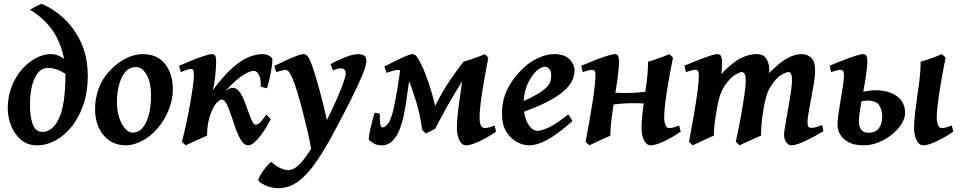

<svg xmlns="http://www.w3.org/2000/svg" viewBox="-20 -740 5018 1004"><path d="M20.5 -172.9Q20.5 -234.9 40.8 -286.9Q61 -338.9 94.5 -377Q127.9 -415 167.7 -436Q207.5 -457 246.1 -457Q279.8 -457 309.6 -435.8Q339.4 -414.6 359.4 -388.7L347.2 -333Q322.8 -356.4 291.7 -370.6Q260.7 -384.8 231.9 -384.8Q199.7 -384.8 178.7 -359.4Q157.7 -334 147.2 -290.5Q136.7 -247.1 136.7 -192.4Q136.7 -130.4 151.1 -90.3Q165.5 -50.3 201.7 -50.3Q255.4 -50.3 288.8 -122.1Q322.3 -193.8 322.3 -354Q322.3 -451.7 278.8 -540.3Q235.4 -628.9 136.7 -689.5Q147.9 -696.3 167.2 -706.3Q186.5 -716.3 197.8 -719.7Q257.3 -695.8 312.7 -645Q368.2 -594.2 403.6 -518.3Q439 -442.4 439 -342.3Q439 -260.7 416.5 -194.1Q394 -127.4 356.2 -79.6Q318.4 -31.7 271 -5.9Q223.6 20 173.8 20Q123 20 88.9 -9.8Q54.7 -39.6 37.6 -84Q20.5 -128.4 20.5 -172.9Z M883.8 -272.9Q883.8 -208 851.6 -141.8Q819.3 -75.7 764.6 -30.8Q739.3 -9.8 704.3 5.1Q669.4 20 640.1 20Q589.4 20 552.7 -4.6Q516.1 -29.3 496.6 -72Q477.1 -114.7 477.1 -168Q477.1 -237.8 505.1 -298.8Q533.2 -359.9 598.6 -410.2Q624 -429.7 658.7 -443.4Q693.4 -457 726.1 -457Q802.7 -457 843.3 -405.5Q883.8 -354 883.8 -272.9ZM770 -234.9Q770 -309.1 746.8 -349.1Q723.6 -389.2 692.4 -389.2Q654.8 -389.2 632.6 -360.4Q610.4 -331.5 600.8 -289.3Q591.3 -247.1 591.3 -205.6Q591.3 -162.1 603.3 -125.7Q615.2 -89.4 634 -67.9Q652.8 -46.4 673.3 -46.4Q700.2 -46.4 718.8 -64.2Q737.3 -82 748.5 -110.6Q759.8 -139.2 764.9 -171.9Q770 -204.6 770 -234.9Z M1402.3 -437Q1405.8 -433.1 1403.3 -408.4Q1400.9 -383.8 1393.8 -348.6Q1386.7 -313.5 1376.5 -278.8Q1358.4 -280.8 1343.3 -288.1Q1345.2 -326.2 1334.2 -347.9Q1323.2 -369.6 1307.1 -369.6Q1281.7 -369.6 1236.3 -336.7Q1190.9 -303.7 1129.9 -231.4Q1105 -201.2 1084 -151.4Q1063 -101.6 1062.5 -30.8Q1056.2 -27.8 1040.5 -21Q1024.9 -14.2 1006.6 -5.9Q988.3 2.4 972.9 9.8Q957.5 17.1 951.2 20L931.2 1Q943.4 -44.9 954.6 -97.4Q965.8 -149.9 974.6 -199.7Q983.4 -249.5 988.5 -287.6Q993.7 -325.7 993.7 -342.8Q993.7 -367.7 990 -373.5Q986.3 -379.4 977.5 -379.4Q970.2 -379.4 951.2 -372.8Q932.1 -366.2 925.3 -362.8L916.5 -396Q942.4 -407.7 978 -422.1Q1013.7 -436.5 1044.9 -446.8Q1076.2 -457 1087.9 -457Q1101.1 -457 1105.7 -448.5Q1110.4 -439.9 1110.4 -416Q1110.4 -404.3 1108.4 -376.7Q1106.4 -349.1 1102.5 -318.6Q1098.6 -288.1 1091.8 -267.6Q1150.9 -346.7 1198.2 -387.5Q1245.6 -428.2 1283.7 -442.6Q1321.8 -457 1353.5 -457Q1369.1 -457 1381.6 -451.2Q1394 -445.3 1402.3 -437ZM1396 -116.2Q1386.7 -98.1 1372.8 -75Q1358.9 -51.8 1342 -30Q1325.2 -8.3 1308.6 5.9Q1292 20 1277.8 20Q1257.8 20 1242.2 -4.2Q1226.6 -28.3 1213.6 -64Q1200.7 -99.6 1189.2 -135.3Q1177.7 -170.9 1165.8 -195.1Q1153.8 -219.2 1139.6 -219.2Q1124 -219.2 1100.6 -186.8Q1077.1 -154.3 1063.5 -88.9Q1059.1 -88.9 1051.5 -90.1Q1043.9 -91.3 1041.5 -94.7Q1089.8 -200.7 1130.9 -240.7Q1171.9 -280.8 1197.8 -280.8Q1216.8 -280.3 1231.4 -261Q1246.1 -241.7 1257.6 -212.9Q1269 -184.1 1278.8 -155.5Q1288.6 -127 1297.6 -107.4Q1306.6 -87.9 1316.9 -87.9Q1329.6 -87.9 1344.5 -104.5Q1359.4 -121.1 1372.6 -140.6Q1377 -137.2 1384.3 -129.6Q1391.6 -122.1 1396 -116.2Z M1706.1 -26.9 1626 67.4 1609.9 53.2Q1603 11.2 1590.1 -45.4Q1577.1 -102.1 1562.3 -159.7Q1547.4 -217.3 1532.7 -264.2Q1518.1 -311 1507.3 -334.5Q1496.1 -359.4 1488.3 -366.9Q1480.5 -374.5 1472.2 -374.5Q1465.3 -374.5 1450.7 -370.6Q1436 -366.7 1424.3 -362.8L1414.6 -395.5Q1443.4 -409.7 1474.1 -423.8Q1504.9 -438 1530.3 -447.5Q1555.7 -457 1566.9 -457Q1580.6 -457 1590.8 -442.9Q1601.1 -428.7 1612.8 -395Q1627 -354 1644.3 -292.5Q1661.6 -231 1678.2 -161.6Q1694.8 -92.3 1706.1 -26.9ZM1896 -419.9Q1896 -397.9 1873.5 -344.5Q1851.1 -291 1812 -213.1Q1772.9 -135.3 1721.7 -40Q1676.8 43.9 1632.6 107.9Q1588.4 171.9 1540.3 208Q1492.2 244.1 1435.1 244.1Q1409.7 244.1 1386 236.3Q1362.3 228.5 1346.7 218.3Q1331.1 208 1331.1 200.7Q1331.1 193.8 1338.9 179.9Q1346.7 166 1358.2 150.4Q1369.6 134.8 1380.9 122.6Q1392.1 110.4 1398.9 106.4Q1421.9 128.4 1445.6 138.9Q1469.2 149.4 1487.3 149.4Q1523.4 149.4 1563 100.6Q1602.5 51.8 1649.9 -36.1Q1675.8 -84 1700.2 -134.3Q1724.6 -184.6 1744.4 -229.7Q1764.2 -274.9 1775.9 -308.6Q1787.6 -342.3 1787.6 -356.9Q1787.6 -382.8 1761.7 -382.8Q1747.1 -382.8 1721.2 -371.6L1708.5 -404.3Q1743.7 -424.3 1785.4 -440.7Q1827.1 -457 1852.1 -457Q1868.7 -457 1882.3 -450.7Q1896 -444.3 1896 -419.9Z M1939.9 -150.9 1965.8 -145.5Q1965.8 -110.8 1968.3 -92.3Q1970.7 -73.7 1980.5 -73.7Q1993.7 -73.7 2009.3 -93.8Q2024.9 -113.8 2037.6 -169.4Q2049.3 -221.7 2059.1 -283Q2068.8 -344.2 2078.6 -411.1L2133.3 -421.9Q2127 -370.6 2119.4 -317.1Q2111.8 -263.7 2104.5 -212.4Q2086.9 -86.9 2055.4 -33.4Q2023.9 20 1976.6 20Q1951.7 20 1936 11Q1920.4 2 1910.2 -7.3Q1907.2 -9.8 1909.4 -26.9Q1911.6 -43.9 1917 -67.4Q1922.4 -90.8 1928.5 -113.8Q1934.6 -136.7 1939.9 -150.9ZM2471.7 -415.5Q2417.5 -350.1 2365.5 -264.4Q2313.5 -178.7 2255.4 -66.4Q2247.6 -62 2231.9 -54.2Q2216.3 -46.4 2206.5 -42L2187.5 -60.5Q2177.2 -143.1 2153.8 -216.6Q2130.4 -290 2111.3 -334.5Q2100.1 -359.9 2085 -367.2Q2069.8 -374.5 2061.5 -374.5Q2051.8 -374.5 2032.2 -368.9Q2012.7 -363.3 2001.5 -359.4L1989.7 -392.1Q2013.2 -404.3 2043.9 -419.7Q2074.7 -435.1 2101.1 -446Q2127.4 -457 2137.2 -457Q2150.4 -457 2160.9 -442.1Q2171.4 -427.2 2186.5 -395Q2204.6 -357.9 2223.6 -300.3Q2242.7 -242.7 2255.4 -186.5Q2295.4 -265.6 2335.7 -324Q2376 -382.3 2403.3 -417ZM2369.1 -66.4Q2369.1 -104.5 2374 -147.7Q2378.9 -190.9 2386.2 -240.2Q2397.5 -314.9 2400.6 -352.8Q2403.8 -390.6 2403.3 -417.5Q2416.5 -420.9 2439.9 -428.7Q2463.4 -436.5 2485.1 -444.6Q2506.8 -452.6 2514.6 -457L2533.7 -438.5Q2520 -369.6 2509.5 -308.3Q2499 -247.1 2493.4 -200.4Q2487.8 -153.8 2487.8 -127.9Q2487.8 -92.8 2496.3 -81.5Q2504.9 -70.3 2512.7 -70.3Q2524.9 -70.3 2538.3 -74Q2551.8 -77.6 2565.9 -84L2574.2 -51.8Q2545.9 -31.7 2515.6 -15.4Q2485.4 1 2459.5 10.5Q2433.6 20 2418.5 20Q2400.9 20 2390.1 5.9Q2379.4 -8.3 2374.3 -28.6Q2369.1 -48.8 2369.1 -66.4Z M2984.4 -371.1Q2984.4 -349.6 2974.4 -323.7Q2964.4 -297.9 2933.1 -268.3Q2901.9 -238.8 2838.9 -206.1Q2775.9 -173.3 2669.4 -139.2L2666 -189.9Q2732.9 -216.8 2772.2 -238Q2811.5 -259.3 2831.1 -276.9Q2850.6 -294.4 2856.4 -310.8Q2862.3 -327.1 2862.3 -345.7Q2862.3 -368.2 2852.3 -379.6Q2842.3 -391.1 2828.6 -391.1Q2820.8 -391.1 2804.7 -382.8Q2788.6 -374.5 2776.4 -359.9Q2750 -329.1 2734.1 -289.1Q2718.3 -249 2718.3 -195.3Q2718.3 -131.3 2740.5 -93.5Q2762.7 -55.7 2791.5 -55.7Q2812 -55.7 2851.8 -74.7Q2891.6 -93.8 2950.7 -141.1Q2956.1 -138.2 2963.9 -124Q2971.7 -109.9 2973.1 -106.4Q2893.1 -36.6 2840.8 -8.3Q2788.6 20 2745.1 20Q2718.3 20 2685.3 3.7Q2652.3 -12.7 2628.7 -49.6Q2605 -86.4 2605 -147.9Q2605 -224.6 2640.6 -287.8Q2676.3 -351.1 2737.8 -402.3Q2759.8 -420.4 2799.1 -438.7Q2838.4 -457 2877 -457Q2932.1 -457 2958.3 -429.9Q2984.4 -402.8 2984.4 -371.1Z M3171.9 -30.8Q3164.1 -27.3 3140.9 -16.8Q3117.7 -6.3 3094.2 4.4Q3070.8 15.1 3061.5 20L3042 1Q3051.8 -47.4 3061 -100.3Q3070.3 -153.3 3077.9 -202.1Q3085.4 -251 3089.6 -288.3Q3093.8 -325.7 3093.8 -342.8Q3093.8 -365.2 3088.6 -370.1Q3083.5 -375 3074.7 -375Q3068.4 -375 3053.7 -370.8Q3039.1 -366.7 3027.3 -362.8L3019.5 -396Q3047.4 -408.2 3083.5 -422.4Q3119.6 -436.5 3150.9 -446.8Q3182.1 -457 3193.8 -457Q3207.5 -457 3212.2 -447.5Q3216.8 -438 3216.8 -416Q3216.8 -382.3 3208.3 -322.5Q3199.7 -262.7 3186 -175.8Q3178.2 -127 3175 -93.3Q3171.9 -59.6 3171.9 -30.8ZM3404.8 -250 3386.2 -197.3Q3344.2 -199.7 3308.8 -200.4Q3273.4 -201.2 3235.8 -198.5Q3198.2 -195.8 3149.9 -188.5L3136.7 -203.1Q3139.2 -210.4 3145.5 -229.7Q3151.9 -249 3155.8 -256.8Q3198.7 -254.4 3234.4 -253.7Q3270 -252.9 3307.4 -255.6Q3344.7 -258.3 3392.1 -265.6ZM3539.6 -51.8Q3511.2 -31.7 3481 -15.4Q3450.7 1 3424.8 10.5Q3398.9 20 3383.8 20Q3366.2 20 3355.5 5.9Q3344.7 -8.3 3339.6 -28.6Q3334.5 -48.8 3334.5 -66.4Q3334.5 -104.5 3339.8 -150.9Q3345.2 -197.3 3351.6 -240.2Q3362.8 -314.9 3366 -352.8Q3369.1 -390.6 3368.7 -417.5Q3381.3 -420.4 3403.6 -428Q3425.8 -435.5 3447.5 -443.6Q3469.2 -451.7 3480 -457L3499 -438.5Q3485.4 -369.6 3474.9 -308.3Q3464.4 -247.1 3458.7 -200.4Q3453.1 -153.8 3453.1 -127.9Q3453.1 -101.1 3459.7 -85.7Q3466.3 -70.3 3478 -70.3Q3490.2 -70.3 3503.7 -74Q3517.1 -77.6 3531.2 -84Z M4285.6 -53.7Q4255.9 -36.1 4223.6 -19Q4191.4 -2 4163.3 9Q4135.3 20 4117.7 20Q4103.5 20 4091.8 4.6Q4080.1 -10.7 4080.1 -37.1Q4080.1 -47.4 4084.2 -73.2Q4088.4 -99.1 4094.5 -133.3Q4100.6 -167.5 4106.9 -203.6Q4113.3 -239.7 4117.4 -271Q4121.6 -302.2 4121.6 -321.8Q4121.6 -363.3 4102.5 -363.3Q4092.3 -363.3 4066.7 -348.9Q4041 -334.5 4013.2 -293Q3995.6 -267.1 3986.1 -233.4Q3976.6 -199.7 3968.3 -144Q3962.4 -99.6 3960.9 -72.3Q3959.5 -44.9 3959.5 -30.8Q3952.6 -27.8 3937 -21Q3921.4 -14.2 3903.1 -5.9Q3884.8 2.4 3869.1 9.5Q3853.5 16.6 3847.2 20L3827.6 1Q3842.3 -65.4 3854 -130.1Q3865.7 -194.8 3872.8 -245.4Q3879.9 -295.9 3879.9 -319.8Q3879.9 -363.3 3858.4 -363.3Q3851.1 -363.3 3825.2 -349.1Q3799.3 -335 3771 -293.9Q3753.4 -268.6 3742.9 -233.4Q3732.4 -198.2 3724.1 -144Q3716.8 -99.6 3714.8 -72.3Q3712.9 -44.9 3712.9 -30.8Q3706.5 -27.8 3690.9 -21Q3675.3 -14.2 3657.2 -5.9Q3639.2 2.4 3624 9.5Q3608.9 16.6 3602.5 20L3583 1Q3596.2 -67.9 3607.9 -136Q3619.6 -204.1 3627 -259Q3634.3 -314 3634.3 -341.8Q3634.3 -364.3 3628.9 -369.9Q3623.5 -375.5 3615.2 -375.5Q3608.9 -375.5 3593.8 -371.1Q3578.6 -366.7 3566.9 -362.8L3559.1 -396.5Q3586.9 -408.7 3622.3 -422.6Q3657.7 -436.5 3688 -446.8Q3718.3 -457 3730 -457Q3745.1 -457 3750.5 -446.3Q3755.9 -435.5 3755.9 -400.9Q3755.9 -393.1 3754.6 -379.4Q3753.4 -365.7 3752 -353Q3809.6 -413.6 3852.8 -435.3Q3896 -457 3936 -457Q3972.7 -457 3987.8 -432.1Q4002.9 -407.2 4002.9 -375Q4002.9 -368.7 4001.5 -357.9Q4058.1 -415 4097.4 -436Q4136.7 -457 4173.3 -457Q4202.1 -457 4222.2 -437.7Q4242.2 -418.5 4242.2 -371.1Q4242.2 -343.3 4236.1 -305.2Q4230 -267.1 4222.2 -227.3Q4214.4 -187.5 4208.5 -153.3Q4202.6 -119.1 4202.6 -99.1Q4202.6 -82.5 4207.5 -76.9Q4212.4 -71.3 4220.7 -71.3Q4234.9 -71.3 4247.3 -75Q4259.8 -78.6 4279.3 -86.4Z M4326.2 -362.8 4318.4 -396Q4345.7 -408.2 4382.1 -422.4Q4418.5 -436.5 4449.5 -446.8Q4480.5 -457 4492.2 -457Q4506.3 -457 4511 -447.5Q4515.6 -438 4515.6 -415Q4515.6 -395 4508.8 -348.9Q4502 -302.7 4492.7 -251.5Q4483.9 -207.5 4477.5 -166.7Q4471.2 -126 4471.2 -106Q4471.2 -79.1 4482.7 -62.5Q4494.1 -45.9 4522 -45.9Q4559.1 -45.9 4576.2 -69.8Q4593.3 -93.8 4593.3 -128.9Q4593.3 -163.6 4578.1 -188.7Q4563 -213.9 4514.6 -213.9Q4495.1 -213.9 4467.5 -207Q4439.9 -200.2 4425.3 -192.4L4434.6 -245.1Q4462.9 -254.4 4497.6 -261.2Q4532.2 -268.1 4553.2 -268.1Q4629.4 -268.1 4671.1 -236.3Q4712.9 -204.6 4712.9 -149.9Q4712.9 -122.1 4694.3 -92.3Q4675.8 -62.5 4644.5 -37.1Q4613.3 -11.7 4574.5 4.2Q4535.6 20 4496.1 20Q4447.8 20 4417.5 3.7Q4387.2 -12.7 4373.3 -37.1Q4359.4 -61.5 4359.4 -85.4Q4359.4 -109.9 4364.7 -147.7Q4370.1 -185.5 4377.4 -226.1Q4383.3 -262.2 4388.2 -293.9Q4393.1 -325.7 4393.1 -342.3Q4393.1 -364.3 4387.7 -369.6Q4382.3 -375 4373.5 -375Q4367.2 -375 4352.5 -370.8Q4337.9 -366.7 4326.2 -362.8ZM4965.3 -51.8Q4936.5 -31.7 4906.2 -15.4Q4876 1 4850.3 10.5Q4824.7 20 4809.6 20Q4792 20 4781 5.9Q4770 -8.3 4764.9 -28.6Q4759.8 -48.8 4759.8 -66.4Q4759.8 -104.5 4765.1 -150.9Q4770.5 -197.3 4776.9 -240.2Q4788.1 -314.5 4791.3 -352.5Q4794.4 -390.6 4793.9 -417.5Q4806.6 -420.4 4828.9 -428Q4851.1 -435.5 4872.8 -443.6Q4894.5 -451.7 4905.3 -457L4924.8 -438.5Q4910.6 -369.6 4900.4 -308.3Q4890.1 -247.1 4884.3 -200.4Q4878.4 -153.8 4878.4 -127.9Q4878.4 -101.1 4885.3 -85.7Q4892.1 -70.3 4903.8 -70.3Q4915.5 -70.3 4929 -74Q4942.4 -77.6 4956.5 -84Z"/></svg>

Font: Gentium Plus
Style: Bold Italic
Weight: 700
Italic angle: -8°
Designer: Victor Gaultney, Annie Olsen, Iska Routamaa, Becca Hirsbrunner
Foundry: SIL International
Version: Version 6.101